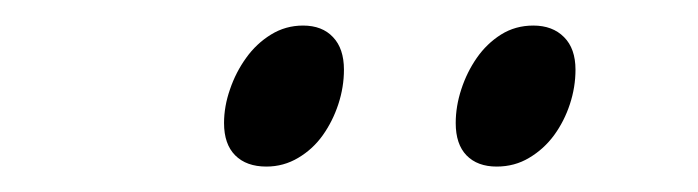

<svg xmlns="http://www.w3.org/2000/svg" viewBox="-20 -671 549 151"><path d="M250.5 -616.2Q250.5 -602.5 246.1 -589.1Q241.7 -575.7 233.9 -564.7Q226.1 -553.7 214.6 -546.9Q203.1 -540 189.5 -540Q173.8 -540 165 -548.8Q156.2 -557.6 156.2 -574.2Q156.2 -587.4 160.9 -600.8Q165.5 -614.3 173.6 -625.5Q181.6 -636.7 193.1 -643.8Q204.6 -650.9 218.3 -650.9Q233.4 -650.9 241.9 -641.8Q250.5 -632.8 250.5 -616.2ZM432.6 -616.2Q432.6 -602.5 428.2 -589.1Q423.8 -575.7 415.8 -564.7Q407.7 -553.7 396.2 -546.9Q384.8 -540 370.6 -540Q355.5 -540 346.9 -548.8Q338.4 -557.6 338.4 -574.2Q338.4 -587.4 342.8 -600.8Q347.2 -614.3 355 -625.5Q362.8 -636.7 374 -643.8Q385.3 -650.9 399.4 -650.9Q414.6 -650.9 423.6 -641.8Q432.6 -632.8 432.6 -616.2Z"/></svg>

Font: Gentium Plus Viet
Style: Italic
Weight: 400
Italic angle: -8°
Designer: J. Victor Gaultney, Annie Olsen, Iska Routamaa, Becca Hirsbrunner
Foundry: SIL International
Version: Version 5.000